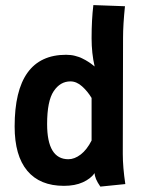

<svg xmlns="http://www.w3.org/2000/svg" viewBox="-20 -709 558 736"><path d="M160.6 -233.4Q160.6 -98.6 242.2 -98.6Q265.6 -98.6 289.3 -116.7Q313 -134.8 331.1 -170.4V-333.5Q315.9 -358.9 294.7 -377.9Q273.4 -397 250 -397Q210.9 -397 185.8 -359.4Q160.6 -321.8 160.6 -233.4ZM36.1 -224.1Q36.1 -499 233.4 -499Q242.2 -499 251 -498Q259.8 -497.1 267.8 -494.9Q275.9 -492.7 282.5 -490.5Q289.1 -488.3 296.1 -484.6Q303.2 -481 307.9 -478.5Q312.5 -476.1 319.1 -471.7Q325.7 -467.3 328.1 -465.6Q330.6 -463.9 336.4 -459.2Q342.3 -454.6 342.8 -454.1Q331.1 -504.4 331.1 -562.5Q331.1 -633.8 337.9 -689.5L459 -685.1Q451.7 -613.8 451.7 -564.9Q451.7 -494.6 451.2 -342Q450.7 -189.5 450.7 -130.4V-118.7Q450.7 -67.9 460.4 -3.4L364.7 6.3Q342.8 -24.9 342.8 -45.4Q327.6 -23.9 297.6 -10.3Q267.6 3.4 225.1 3.4Q132.8 3.4 84.5 -54.4Q36.1 -112.3 36.1 -224.1Z"/></svg>

Font: Fantasque Sans Mono
Style: Bold
Weight: 700
Monospace: yes
Designer: Jany Belluz
Version: Version 1.8.0 ; ttfautohint (v1.8.2)